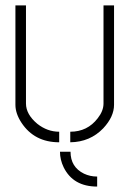

<svg xmlns="http://www.w3.org/2000/svg" viewBox="-20 -522 479 711"><path d="M339.8 168.9Q251 168.9 215.8 97.7Q202.1 69.3 202.1 40H241.2Q241.2 96.7 291 121.1Q313.5 131.8 339.8 131.8ZM37.1 -133.8V-502H76.2V-138.7Q76.2 -98.6 118.2 -63.5Q155.3 -34.2 199.2 -34.2V4.9Q107.4 4.9 59.6 -67.4Q37.1 -101.6 37.1 -133.8ZM240.2 4.9V-34.2Q303.7 -34.2 341.8 -84Q363.3 -111.3 363.3 -138.7V-502H402.3V-133.8Q402.3 -89.8 362.3 -46.9Q313.5 3.9 240.2 4.9Z"/></svg>

Font: Post No Bills Colombo Light
Style: Regular
Weight: 300
Designer: Kosala Senevirathne, Siva Puranthara, Lasantha Premarathna, Tharique Azeez
Foundry: Mooniak
Version: Version 1.220 ; ttfautohint (v1.6)